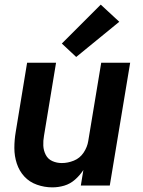

<svg xmlns="http://www.w3.org/2000/svg" viewBox="-20 -801 616 829"><path d="M206 8Q232 8 257.5 0.5Q283 -7 304 -25.5Q325 -44 340 -67L329 0H454L542 -530H417L361 -192Q357 -166 341 -142Q325 -118 299 -107.5Q273 -97 247 -97Q225 -97 206 -105.5Q187 -114 177.5 -132.5Q168 -151 167 -172Q166 -193 170 -215L222 -530H97L48 -232Q42 -197 42 -162Q42 -127 52.5 -95Q63 -63 85 -39Q107 -15 139.5 -3.5Q172 8 206 8ZM309 -555 495 -707 415 -781 247 -613Z"/></svg>

Font: Iosevka Sparkle Oblique
Style: Bold
Weight: 700
Italic angle: -9°
Designer: Belleve Invis
Foundry: Belleve Invis
Version: Version 4.5.0; ttfautohint (v1.8.3)